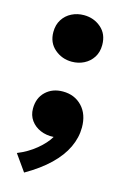

<svg xmlns="http://www.w3.org/2000/svg" viewBox="-113 -588 538 829"><g transform="rotate(15 156.0 -173.0)"><path d="M156.5 -327Q112.5 -327 79.8 -355Q47 -383 47 -430.5Q47 -463 62 -486.5Q77 -510 102 -522.5Q127 -535 156.5 -535Q201 -535 233.2 -507.2Q265.5 -479.5 265.5 -430.5Q265.5 -398.5 250.5 -375.2Q235.5 -352 210.8 -339.5Q186 -327 156.5 -327ZM82 188.5 30 115Q76 96.5 112 66.8Q148 37 165.5 7Q133 9 106.2 -2.5Q79.5 -14 63.5 -36.2Q47.5 -58.5 47.5 -88.5Q47.5 -136 77.5 -164.5Q107.5 -193 154 -193Q206.5 -193 239.8 -158Q273 -123 273 -64Q273 -18.5 252.2 25.5Q231.5 69.5 189 110.5Q146.5 151.5 82 188.5Z"/></g></svg>

Font: Geologica Thin Cursive ExtraBold
Style: Regular
Weight: 800
Version: Version 1.010;gftools[0.9.28]